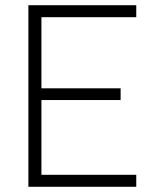

<svg xmlns="http://www.w3.org/2000/svg" viewBox="-20 -717 592 737"><path d="M89 0V-697H503V-651H139V-378H443V-333H139V-46H503V0Z"/></svg>

Font: Cairo Play Light
Style: Regular
Weight: 300
Version: Version 3.119